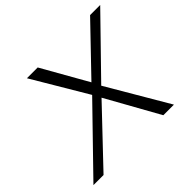

<svg xmlns="http://www.w3.org/2000/svg" viewBox="-162 -891 1088 1088"><g transform="rotate(-45 381.5 -347.5)"><path d="M14.2 0 370.1 -366.2V-367.2L175.8 -694.8H262.2L418 -419.9L682.1 -694.8H763.2L443.8 -367.2L659.2 0H574.2L397 -317.9L95.2 0Z"/></g></svg>

Font: CMU Bright
Style: Oblique
Weight: 500
Italic angle: -12°
Version: Version 0.7.0